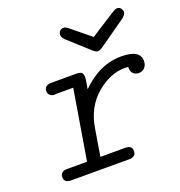

<svg xmlns="http://www.w3.org/2000/svg" viewBox="-118 -739 787 840"><g transform="rotate(-20 275.0 -319.5)"><path d="M40 -26Q40 -53 73 -53H165L219 -378H138Q136 -377 133 -377Q120 -377 111.5 -384.5Q103 -392 103 -403Q103 -431 136 -431H254Q271 -431 277.5 -424.5Q284 -418 284 -404Q284 -394 276 -350Q361 -435 463 -435Q550 -435 550 -382Q550 -364 539 -352Q528 -340 511 -340Q496 -340 485.5 -350Q475 -360 476 -381Q474 -381 469 -381.5Q464 -382 461 -382Q391 -382 327 -327Q263 -272 248 -179Q241 -135 236 -106.5Q231 -78 229.5 -67Q228 -56 227 -53H343Q374 -53 374 -27Q374 0 342 0H70Q40 -1 40 -26ZM268 -639Q277 -639 289 -629.5Q301 -620 379 -556H380Q385 -559 393 -564.5Q401 -570 429.5 -588Q458 -606 497 -631Q510 -639 517 -639Q529 -639 535 -630.5Q541 -622 541 -614Q541 -603 523 -588Q492 -566 449 -536Q403 -503 393 -497Q383 -491 376 -491H374Q367 -491 354 -502Q341 -513 257 -590Q244 -603 244 -614Q244 -625 251 -632Q258 -639 268 -639Z"/></g></svg>

Font: CMU Typewriter Text
Style: LightOblique
Weight: 200
Italic angle: -9.46001°
Version: Version 0.7.0